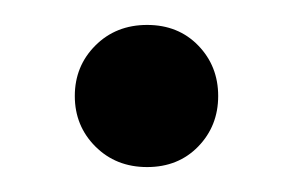

<svg xmlns="http://www.w3.org/2000/svg" viewBox="-20 -129 235 154"><path d="M98 5Q73 5 56.5 -11.5Q40 -28 40 -52Q40 -76 56.5 -92.5Q73 -109 98 -109Q123 -109 139 -92.5Q155 -76 155 -52Q155 -28 139 -11.5Q123 5 98 5Z"/></svg>

Font: DM Sans 24pt
Style: Regular
Weight: 400
Designer: Colophon Foundry, Jonny Pinhorn
Foundry: Colophon Foundry
Version: Version 4.004;gftools[0.9.30]